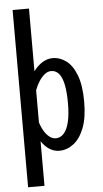

<svg xmlns="http://www.w3.org/2000/svg" viewBox="-64 -839 579 1079"><g transform="rotate(-5 225.0 -300.0)"><path d="M49.7 200V-800H142.1V200ZM249.6 -511Q291.1 -511 326.7 -484.4Q362.3 -457.7 383.9 -400.3Q405.6 -342.9 405.6 -251.4Q405.6 -159.9 382.4 -102.1Q359.3 -44.2 322.1 -16.6Q284.9 11 243.1 11Q212.9 11 187 -5.7Q161.1 -22.4 141.5 -52.5Q121.9 -82.6 110.4 -123Q98.9 -163.4 97.9 -210.9L129.4 -230Q131.3 -195.9 139.9 -165.2Q148.5 -134.5 162.1 -111Q175.8 -87.6 192.9 -74.1Q210.1 -60.6 229 -60.6Q254.7 -60.6 273.9 -81.2Q293.1 -101.8 303.5 -144Q314 -186.3 314 -251.4Q314 -316.4 305 -357.9Q296.1 -399.4 278.5 -419.4Q260.9 -439.4 235.4 -439.4Q216.5 -439.4 199 -425.7Q181.6 -411.9 167 -389.5Q152.5 -367 142.5 -340.3Q132.6 -313.6 128.9 -287.7L97.9 -302.9Q97.9 -345.3 110.4 -382.9Q122.9 -420.6 144.5 -449.4Q166.1 -478.1 193.2 -494.6Q220.4 -511 249.6 -511Z"/></g></svg>

Font: League Mono Thin Condensed
Style: Regular
Weight: 100
Width: 1
Designer: Tyler Finck
Foundry: The League of Moveable Type / Tyler Finck
Version: Version 2.300;RELEASE